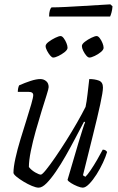

<svg xmlns="http://www.w3.org/2000/svg" viewBox="-20 -864 542 884"><path d="M158 0Q146 0 127 -8Q108 -16 89 -27.5Q70 -39 56.5 -50Q43 -61 42 -68Q42 -94 51 -135Q60 -176 74 -222Q88 -268 101.5 -310.5Q115 -353 124 -384.5Q133 -416 133 -426Q133 -441 112 -441H62Q62 -458 68 -471Q95 -483 121 -491.5Q147 -500 166 -500Q181 -500 192.5 -490.5Q204 -481 204 -463Q204 -456 194.5 -426Q185 -396 171.5 -352.5Q158 -309 144.5 -261Q131 -213 122 -169Q113 -125 113 -95Q125 -80 142.5 -70Q160 -60 168 -60Q174 -60 191.5 -81.5Q209 -103 233.5 -138.5Q258 -174 284.5 -216Q311 -258 334.5 -299Q358 -340 374 -372Q379 -395 383 -430.5Q387 -466 391 -500Q416 -500 435 -493Q454 -486 454 -461Q454 -441 441.5 -383.5Q429 -326 408 -242Q387 -158 362 -57L373 -50Q382 -58 397 -80Q412 -102 427 -128Q442 -154 453 -175Q467 -175 473 -164Q467 -143 454 -115Q441 -87 424.5 -61Q408 -35 391 -17.5Q374 0 361 0Q352 0 336 -6.5Q320 -13 306.5 -21.5Q293 -30 291 -36L341 -206Q352 -242 360.5 -269Q369 -296 372 -301L367 -304Q349 -270 327.5 -229Q306 -188 283 -147.5Q260 -107 237 -73.5Q214 -40 194 -20Q174 0 158 0ZM392 -599Q385 -599 377 -608.5Q369 -618 363 -630.5Q357 -643 357 -652Q357 -661 370.5 -671.5Q384 -682 400.5 -690Q417 -698 425 -698Q432 -698 439.5 -688Q447 -678 452 -665.5Q457 -653 457 -644Q457 -635 444.5 -624.5Q432 -614 416 -606.5Q400 -599 392 -599ZM225 -599Q219 -599 211 -608.5Q203 -618 196.5 -630.5Q190 -643 190 -652Q190 -661 204 -671.5Q218 -682 234.5 -690Q251 -698 259 -698Q266 -698 273.5 -688Q281 -678 286 -665.5Q291 -653 291 -644Q291 -635 278 -624.5Q265 -614 249.5 -606.5Q234 -599 225 -599ZM206 -788Q206 -805 209.5 -816Q213 -827 217 -830Q244 -830 283 -832Q322 -834 363 -836.5Q404 -839 437.5 -841Q471 -843 488 -844L498 -835Q497 -820 493.5 -807Q490 -794 487 -788Z"/></svg>

Font: Texturina 72pt 72pt ExtraLight
Style: Italic
Weight: 200
Italic angle: -11°
Designer: Guillermo Torres Carreño
Foundry: Omnibus-Type
Version: Version 1.002; ttfautohint (v1.8.3)